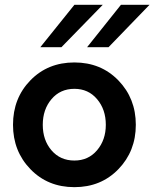

<svg xmlns="http://www.w3.org/2000/svg" viewBox="-20 -770 643 800"><path d="M290 -750H408.2L235.8 -573.2H147.9ZM483.9 -750H603L432.1 -573.2H342.8ZM34.2 -250Q34.2 -360.8 106.7 -435.3Q179.2 -509.8 290 -509.8Q400.9 -509.8 473.4 -434.8Q545.9 -359.9 545.9 -250Q545.9 -140.1 473.4 -65.2Q400.9 9.8 290 9.8Q179.2 9.8 106.7 -65.2Q34.2 -140.1 34.2 -250ZM290 -101.1Q348.1 -101.1 384.5 -144Q420.9 -187 420.9 -250Q420.9 -314 384.5 -356.9Q348.1 -399.9 290 -399.9Q231 -399.9 194.6 -356.9Q158.2 -314 158.2 -250Q158.2 -186 194.6 -143.6Q231 -101.1 290 -101.1Z"/></svg>

Font: Oakes Grotesk
Style: SemiBold
Weight: 600
Designer: Samuel Oakes
Foundry: Samuel Oakes
Version: Version 1.0 | wf-rip DC20170320